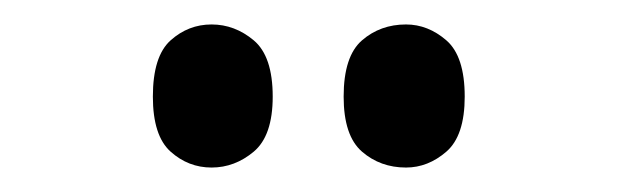

<svg xmlns="http://www.w3.org/2000/svg" viewBox="-20 -770 506 157"><path d="M312 -633Q291 -633 276 -646Q261 -659 261 -691Q261 -724 276 -737Q291 -750 312 -750Q330 -750 345 -737Q360 -724 360 -691Q360 -659 345 -646Q330 -633 312 -633ZM153 -633Q134 -633 119.5 -646Q105 -659 105 -691Q105 -724 119.5 -737Q134 -750 153 -750Q172 -750 187.5 -737Q203 -724 203 -691Q203 -659 187.5 -646Q172 -633 153 -633Z"/></svg>

Font: Noto Serif ExtraCondensed SemiBold
Style: Regular
Weight: 600
Width: 2
Designer: Monotype Design Team
Foundry: Monotype Imaging Inc.
Version: Version 2.015; ttfautohint (v1.8.4.7-5d5b)